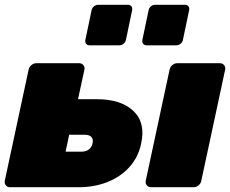

<svg xmlns="http://www.w3.org/2000/svg" viewBox="-25 -785 966 805"><path d="M17 0Q6 0 -0.5 -8Q-7 -16 -5 -27L95 -493Q97 -504 106.5 -512Q116 -520 127 -520H307Q318 -520 324.5 -512Q331 -504 329 -493L302 -369H382Q482 -369 534 -320Q586 -271 567 -184Q555 -126 518 -85Q481 -44 426 -22Q371 0 304 0ZM250 -149H315Q335 -149 347 -158Q359 -167 363 -184Q367 -201 358.5 -210.5Q350 -220 330 -220H265ZM608 0Q597 0 590.5 -8Q584 -16 586 -27L686 -493Q688 -504 697.5 -512Q707 -520 718 -520H897Q908 -520 914.5 -512Q921 -504 919 -493L819 -27Q817 -16 807.5 -8Q798 0 787 0ZM590 -595Q580 -595 575 -601.5Q570 -608 572 -618L598 -742Q600 -752 608 -758.5Q616 -765 626 -765H750Q760 -765 765 -758.5Q770 -752 768 -742L742 -618Q740 -608 732 -601.5Q724 -595 714 -595ZM351 -595Q341 -595 336 -601.5Q331 -608 333 -618L359 -742Q361 -752 369 -758.5Q377 -765 387 -765H511Q521 -765 526 -758.5Q531 -752 529 -742L503 -618Q501 -608 493 -601.5Q485 -595 475 -595Z"/></svg>

Font: Rubik Light Black
Style: Italic
Weight: 900
Italic angle: -12°
Version: Version 2.104